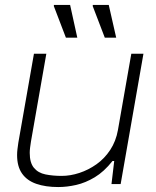

<svg xmlns="http://www.w3.org/2000/svg" viewBox="-20 -743 631 775"><path d="M215 12Q164 12 126.5 -1Q89 -14 69 -42.5Q49 -71 49 -117Q49 -129 50.5 -141Q52 -153 54 -167L117 -526H167L105 -172Q103 -159 101.5 -147.5Q100 -136 100 -126Q100 -86 117 -65.5Q134 -45 163.5 -39Q193 -33 229 -33Q264 -33 300.5 -45Q337 -57 369.5 -80Q402 -103 425 -138Q448 -173 456 -218L510 -526H559L467 0H430L441 -93H434Q400 -50 362.5 -27.5Q325 -5 287.5 3.5Q250 12 215 12ZM403 -591 354 -719 355 -723H419L449 -591ZM246 -591 197 -719 198 -723H263L292 -591Z"/></svg>

Font: Archivo SemiExpanded Thin
Style: Italic
Weight: 250
Width: 6
Italic angle: -10°
Designer: Hector Gatti
Foundry: Omnibus-Type
Version: Version 2.001